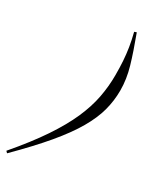

<svg xmlns="http://www.w3.org/2000/svg" viewBox="-307 -800 795 983"><g transform="rotate(30 91.0 -308.0)"><path d="M-85.5 117Q3 13.5 59.5 -70.8Q116 -155 147.8 -227.2Q179.5 -299.5 192 -365.2Q204.5 -431 204.5 -497Q204.5 -542.5 202 -580.5Q199.5 -618.5 193.5 -656.2Q187.5 -694 176.5 -737.5L189.5 -742Q225 -647 245.2 -577.8Q265.5 -508.5 265.5 -441.5Q265.5 -381 249.8 -322.2Q234 -263.5 196 -198Q158 -132.5 91.8 -53.5Q25.5 25.5 -76 126.5Z"/></g></svg>

Font: Newsreader 72pt
Style: Italic
Weight: 400
Italic angle: -17°
Designer: Hugues Gentile
Foundry: Production Type
Version: Version 1.003; ttfautohint (v1.8.3)